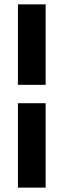

<svg xmlns="http://www.w3.org/2000/svg" viewBox="-20 -731 293 883"><path d="M62.5 131.8V-256.3H189.9V131.8ZM189.9 -340.8H62.5V-710.9H189.9Z"/></svg>

Font: Heebo
Style: Bold
Weight: 700
Designer: Oded Ezer
Foundry: Ezer Type House
Version: Version 3.100